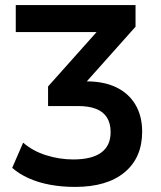

<svg xmlns="http://www.w3.org/2000/svg" viewBox="-20 -725 634 755"><path d="M275 10Q223 10 177 1.5Q131 -7 93 -24Q55 -41 28 -65L71 -164Q109 -131 161.5 -114.5Q214 -98 268 -98Q341 -98 378 -125Q415 -152 415 -205Q415 -240 400.5 -263Q386 -286 357.5 -297Q329 -308 287 -308H169V-385L392 -635L396 -599H42V-705H513V-620L291 -371L266 -405H320Q389 -405 437.5 -381.5Q486 -358 512.5 -313.5Q539 -269 539 -207Q539 -105 470 -47.5Q401 10 275 10Z"/></svg>

Font: Nunito Sans 10pt SemiCondensed
Style: Bold
Weight: 700
Width: 4
Designer: Vernon Adams
Foundry: Vernon Adams
Version: Version 3.101;gftools[0.9.27]